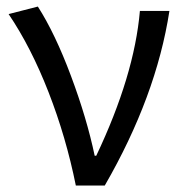

<svg xmlns="http://www.w3.org/2000/svg" viewBox="-20 -577 567 597"><path d="M215.8 0Q185.5 -150.4 130.9 -290.5Q76.2 -430.7 6.8 -533.2L97.7 -556.6Q151.4 -472.7 200.7 -340.8Q250 -209 274.4 -92.8H279.3Q397.5 -341.8 415 -543H506.8Q465.8 -277.3 305.7 0Z"/></svg>

Font: Bpmf Zihi Sans Regular
Style: Regular
Weight: 400
Foundry: But Ko
Version: Version 1.320